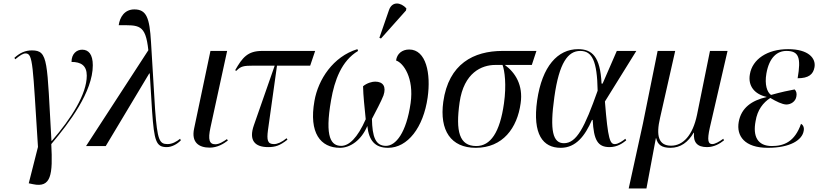

<svg xmlns="http://www.w3.org/2000/svg" viewBox="-20 -823 4611 1082"><path d="M166 215C269 237 278 161 269 -11C370 -130 503 -306 503 -455C503 -517 479 -543 443 -543C412 -543 383 -520 383 -474C436 -474 469 -454 469 -397C469 -292 382 -156 272 -29H270C244 -478 254 -539 160 -539C123 -539 93 -526 61 -497L66 -489C94 -512 110 -522 124 -522C167 -522 164 -459 194 5L142 210Z M465 0H576L821 -409H824L837 -197C849 -26 860 6 920 6C948 6 979 -11 999 -32L995 -41C975 -25 951 -11 924 -11C878 -11 867 -34 854 -206L831 -586C823 -722 806 -770 737 -770C681 -770 655 -725 649 -681C763 -681 800 -689 816 -540Z M1162 9C1205 9 1241 -13 1264 -31L1259 -39C1238 -25 1216 -10 1193 -10C1160 -10 1151 -35 1166 -104L1260 -536H1166L1074 -99C1057 -20 1101 9 1162 9Z M1491 6C1531 6 1557 -2 1600 -36L1595 -44C1567 -21 1543 -11 1524 -11C1487 -11 1483 -34 1490 -89L1541 -453H1728L1756 -536H1457C1376 -536 1346 -499 1305 -427L1312 -424C1337 -450 1353 -453 1408 -453H1528L1411 -118C1380 -31 1417 6 1491 6Z M2127 -606 2268 -764 2270 -776C2239 -810 2190 -818 2172 -766L2118 -610ZM1896 10C1955 10 2017 -34 2050 -113C2059 -32 2092 10 2167 10C2277 10 2366 -104 2390 -274C2409 -407 2382 -544 2286 -544C2247 -544 2217 -521 2212 -482C2253 -469 2314 -384 2294 -242C2270 -74 2210 -1 2155 -1C2096 -1 2078 -52 2076 -153C2097 -194 2128 -251 2141 -285C2158 -335 2139 -363 2094 -363C2078 -363 2049 -356 2026 -337C2027 -283 2034 -222 2041 -151C1994 -44 1946 -1 1903 -1C1848 -1 1808 -45 1846 -260C1865 -369 1904 -480 1998 -536L1994 -546C1857 -504 1773 -375 1752 -254C1720 -74 1786 10 1896 10Z M2661 10C2814 10 2895 -102 2914 -241C2929 -343 2884 -414 2825 -457H2977L3003 -536H2812C2650 -536 2508 -464 2478 -249C2456 -88 2521 10 2661 10ZM2664 0C2568 0 2547 -83 2570 -246C2594 -414 2695 -457 2771 -457H2812C2824 -425 2835 -345 2820 -240C2797 -76 2744 0 2664 0Z M3140 10C3226 10 3277 -58 3316 -147H3320C3326 -34 3348 6 3415 6C3459 6 3489 -16 3509 -32L3504 -41C3491 -30 3464 -11 3445 -11C3418 -11 3406 -35 3389 -251L3566 -536H3456L3376 -352H3370C3363 -505 3316 -546 3238 -546C3123 -546 3035 -450 3007 -257C2980 -65 3040 10 3140 10ZM3158 -16C3096 -16 3077 -85 3104 -276C3131 -470 3181 -536 3250 -536C3317 -536 3345 -480 3348 -312C3275 -106 3230 -16 3158 -16Z M3523 239H3623L3676 -44H3678C3686 -7 3710 10 3758 10C3816 10 3858 -22 3889 -75H3891C3886 -21 3909 6 3964 6C4004 6 4036 -13 4060 -32L4056 -41C4033 -24 4009 -11 3994 -11C3971 -11 3964 -31 3980 -103L4080 -536H3981L3908 -176C3884 -60 3829 -2 3762 -2C3691 -2 3676 -58 3700 -160L3785 -536H3686L3603 -126Z M4307 10C4435 10 4501 -35 4509 -85C4513 -102 4507 -119 4494 -125C4459 -25 4399 0 4330 0C4248 0 4222 -56 4238 -140C4248 -204 4281 -245 4321 -271C4355 -251 4387 -235 4411 -234C4437 -234 4464 -251 4468 -280C4471 -295 4468 -310 4458 -319C4429 -314 4382 -304 4325 -288C4303 -303 4288 -346 4299 -409C4315 -500 4360 -536 4412 -536C4482 -536 4495 -498 4475 -382C4537 -382 4563 -404 4570 -444C4579 -494 4537 -546 4421 -546C4304 -546 4220 -489 4206 -405C4194 -339 4232 -292 4300 -277V-276C4216 -257 4157 -215 4143 -136C4129 -57 4176 10 4307 10Z"/></svg>

Font: Noto Serif Display SemiCondensed
Style: Italic
Weight: 400
Width: 4
Italic angle: -12°
Designer: Monotype Design Team
Foundry: Monotype Imaging Inc.
Version: Version 2.009